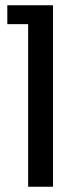

<svg xmlns="http://www.w3.org/2000/svg" viewBox="-20 -710 307 730"><path d="M87 0V-618.2H7.8V-690H181.4V0Z"/></svg>

Font: Mozilla Headline ExtraLight
Style: Regular
Weight: 200
Designer: Studio DRAMA
Foundry: Studio DRAMA
Version: Version 1.000